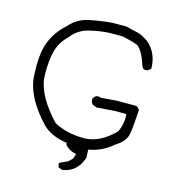

<svg xmlns="http://www.w3.org/2000/svg" viewBox="-120 -796 922 1026"><g transform="rotate(15 341.0 -282.5)"><path d="M318 132 296 123 292 105Q293 100 298.5 97Q304 94 308 92.5Q312 91 315 89L337 80L359 59L369 31Q333 23 320 9Q304 0 304 -14Q216 -27 169 -74Q43 -207 43 -329L42 -371Q42 -453 64 -506Q89 -568 142 -615Q186 -666 250 -679Q314 -692 375 -697H453Q486 -688 513.5 -682.5Q541 -677 577 -652Q637 -603 639 -515Q626 -501 620 -500Q614 -499 607 -499Q594 -501 588 -518Q566 -591 533 -617Q501 -629 448 -641H375Q317 -638 260.5 -623.5Q204 -609 167 -561Q122 -518 109 -461Q98 -415 98 -347L99 -314Q112 -215 220 -101Q290 -62 387 -62Q474 -62 556 -146Q574 -189 574 -227Q574 -236 572 -245H506L409 -238L387 -247Q376 -258 376 -273Q376 -281 385 -290Q391 -296 396 -297H412L417 -294L506 -301H612Q617 -300 623.5 -294Q630 -288 632 -282Q627 -195 620 -153Q614 -106 557 -72Q501 -22 425 -9L427 35Q400 120 318 132Z"/></g></svg>

Font: Yozai
Style: Regular
Weight: 400
Designer: LXGW / Y.OzVox
Foundry: LXGW / Y.OzVox
Version: Version 0.861;October 22, 2024